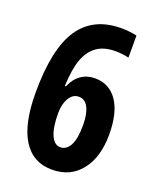

<svg xmlns="http://www.w3.org/2000/svg" viewBox="-137 -806 737 898"><g transform="rotate(20 231.5 -356.5)"><path d="M36.1 -303.2Q36.1 -521.5 104 -622.3Q171.9 -723.1 311 -723.1Q333 -723.1 355 -720.5Q377 -717.8 388.2 -714.8V-605Q354.5 -612.8 321.8 -612.8Q266.1 -612.8 230.5 -588.4Q194.8 -564 176.3 -515.4Q157.7 -466.8 153.8 -378.9H159.2Q176.3 -419.4 206.1 -440.2Q235.8 -460.9 274.9 -460.9Q346.7 -460.9 386.7 -402.6Q426.8 -344.2 426.8 -235.8Q426.8 -122.6 374 -56.4Q321.3 9.8 231 9.8Q135.3 9.8 85.7 -69.3Q36.1 -148.4 36.1 -303.2ZM231.9 -102.1Q261.2 -102.1 279.1 -134.3Q296.9 -166.5 296.9 -234.9Q296.9 -290 281 -322Q265.1 -354 232.9 -354Q204.1 -354 186 -324.2Q168 -294.4 168 -249Q168 -177.7 184.8 -139.9Q201.7 -102.1 231.9 -102.1Z"/></g></svg>

Font: TypoPRO Open Sans Condensed
Style: Bold
Weight: 700
Width: 3
Foundry: Ascender Corporation
Version: Version 1.11